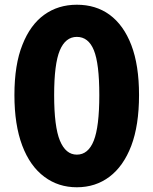

<svg xmlns="http://www.w3.org/2000/svg" viewBox="-20 -778 649 812"><path d="M168 -30Q107 -75 74 -162.5Q41 -250 41 -376Q41 -505 75 -589Q108 -673 167 -715.5Q226 -758 305 -758Q385 -758 443 -716Q503 -672 535.5 -587Q568 -502 568 -376Q568 -248 535 -161Q502 -75 443 -30.5Q384 14 305 14Q227 14 168 -30ZM400 -376Q400 -509 377 -565.5Q354 -622 305 -622Q257 -622 233 -565Q209 -508 209 -376Q209 -242 233.5 -183Q258 -124 305 -124Q353 -124 376.5 -183Q400 -242 400 -376Z"/></svg>

Font: Merged Yaku Han JP Black
Style: Regular
Weight: 900
Designer: Ryoko NISHIZUKA 西塚涼子 (kana, bopomofo & ideographs); Paul D. Hunt (Latin, Greek & Cyrillic); Sandoll Communications 산돌커뮤니
Foundry: Adobe
Version: Version 2.004